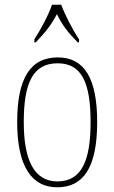

<svg xmlns="http://www.w3.org/2000/svg" viewBox="-20 -786 486 816"><path d="M126 -619V-606H132C172 -648 196 -677 222 -726C246 -677 269 -648 310 -606H316V-619C290 -657 257 -721 240 -766H201C186 -721 151 -657 126 -619ZM223 10C335 10 393 -75 393 -267C393 -452 339 -542 226 -542C108 -542 53 -452 53 -267C53 -77 116 10 223 10ZM224 -15C126 -15 81 -104 81 -267C81 -434 120 -517 225 -517C327 -517 365 -435 365 -267C365 -107 329 -15 224 -15Z"/></svg>

Font: Noto Serif Bengali Condensed Thin
Style: Regular
Weight: 100
Width: 3
Designer: Juan Bruce, Universal Thirst, Indian Type Foundry and the Monotype Design Team.
Foundry: Monotype Imaging Inc.
Version: Version 2.003